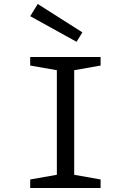

<svg xmlns="http://www.w3.org/2000/svg" viewBox="-20 -940 654 960"><path d="M264.3 -655H351V0H264.3ZM131 -612.3V-655H483V-612.3L307.6 -581.3ZM131 -42.7 307.6 -73.7 483 -42.7V0H131ZM391.9 -778.2 362.9 -731 131 -859.1 168.8 -920Z"/></svg>

Font: Intel One Mono Light
Style: Regular
Weight: 300
Monospace: yes
Designer: Fred Shallcrass
Foundry: Frere-Jones Type LLC
Version: Version 1.004